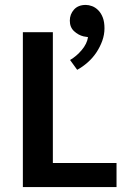

<svg xmlns="http://www.w3.org/2000/svg" viewBox="-20 -761 504 781"><path d="M73 -630H195V-98H454V0H73ZM320 -613Q299 -618 281.5 -634Q264 -650 264 -677Q264 -703 281 -722Q298 -741 329 -741Q341 -741 354.5 -736Q368 -731 379.5 -719.5Q391 -708 398 -690Q405 -672 405 -646Q405 -620 396 -595Q387 -570 372 -547.5Q357 -525 336.5 -507Q316 -489 294 -477L265 -517Q291 -532 312.5 -557.5Q334 -583 338 -610Z"/></svg>

Font: Ek Mukta SemiBold
Style: Regular
Weight: 600
Designer: Girish Dalvi and Yashodeep Gholap
Foundry: Ek Type
Version: Version 2.538;PS 1.002;hotconv 16.6.51;makeotf.lib2.5.65220;